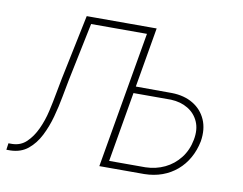

<svg xmlns="http://www.w3.org/2000/svg" viewBox="-91 -613 881 697"><g transform="rotate(10 349.0 -264.0)"><path d="M175.3 -528.3H201.2L151.4 -287.6Q146 -260.7 139.4 -224.4Q132.8 -188 122.3 -149.4Q111.8 -110.8 94.7 -77.1Q77.6 -43.5 51.5 -22.2Q25.4 -1 -12.7 0H-27.8L-24.4 -24.4H-11.2Q20.5 -24.9 42 -45.7Q63.5 -66.4 78.1 -97.9Q92.8 -129.4 101.1 -165.5Q109.4 -201.7 115.2 -234.4Q121.1 -267.1 125.5 -288.6ZM416.5 -528.3 412.6 -502.9H179.7L183.6 -528.3ZM379.4 -307.6 528.8 -307.1Q574.2 -306.2 606.7 -286.6Q639.2 -267.1 654.3 -232.7Q669.4 -198.2 662.1 -152.8Q655.3 -118.7 639.6 -90.8Q624 -63 600.3 -42.7Q576.7 -22.5 546.4 -11.5Q516.1 -0.5 480.5 0H314.9L406.2 -528.3H433.1L346.7 -24.9H480.5Q519 -25.9 551.5 -41.5Q584 -57.1 606.4 -85.9Q628.9 -114.7 636.2 -153.8Q643.6 -192.4 631.1 -220.7Q618.7 -249 592 -265.1Q565.4 -281.2 529.3 -282.7H376Z"/></g></svg>

Font: Roboto Condensed Thin
Style: Italic
Weight: 250
Italic angle: -12°
Designer: Christian Robertson
Foundry: Google
Version: Version 3.008; 2023